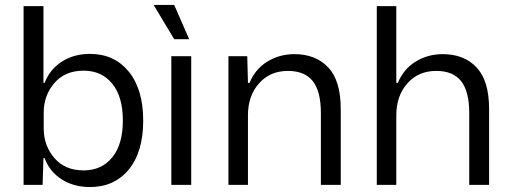

<svg xmlns="http://www.w3.org/2000/svg" viewBox="-20 -754 2085 783"><path d="M347.2 8.8Q279.8 8.8 230.7 -23.2Q181.6 -55.2 162.1 -108.9H157.2L153.8 0H76.2V-729H157.2V-416H162.1Q182.1 -469.7 231.2 -502Q280.3 -534.2 347.2 -534.2Q445.8 -534.2 504.9 -462.2Q564 -390.1 564 -262.2Q564 -134.3 505.1 -62.7Q446.3 8.8 347.2 8.8ZM158.2 -231Q158.2 -160.2 201.7 -109.6Q245.1 -59.1 320.8 -59.1Q394.5 -59.1 437.7 -112.1Q481 -165 481 -262.2Q481 -359.9 437.7 -412.8Q394.5 -465.8 320.8 -465.8Q245.1 -465.8 201.7 -415.3Q158.2 -364.7 158.2 -293.9Z M678.7 0V-524.9H759.8V0ZM606.4 -733.9H690.4L751.5 -594.2H690.4Z M911.6 0V-524.9H988.3L991.2 -416H997.6Q1021 -472.7 1070.3 -502.9Q1119.6 -533.2 1180.7 -533.2Q1267.6 -533.2 1318.6 -479Q1369.6 -424.8 1369.6 -309.1V0H1288.6V-293Q1288.6 -381.3 1255.6 -423.1Q1222.7 -464.8 1154.3 -464.8Q1081.1 -464.8 1036.1 -413.8Q991.2 -362.8 991.2 -284.2V0Z M1516.6 0V-729H1596.2V-416H1602.5Q1626 -472.7 1675.3 -502.9Q1724.6 -533.2 1785.6 -533.2Q1872.6 -533.2 1923.6 -479Q1974.6 -424.8 1974.6 -309.1V0H1893.6V-293Q1893.6 -381.3 1860.6 -423.1Q1827.6 -464.8 1759.3 -464.8Q1686 -464.8 1641.1 -413.8Q1596.2 -362.8 1596.2 -284.2V0Z"/></svg>

Font: Lumene Sans
Style: Regular
Weight: 400
Designer: Deni Anggara
Version: Version 1.003;Glyphs 3.1.2 (3151)